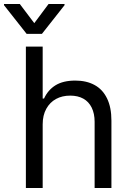

<svg xmlns="http://www.w3.org/2000/svg" viewBox="-62 -940 644 960"><path d="M151.4 0V-318.4C151.4 -348.3 157.4 -374.2 169.4 -396C181.5 -417.8 197.8 -434.2 218.3 -445.3C238.8 -456.4 262.4 -461.9 289.1 -461.9C314.5 -461.9 336.3 -456.9 354.5 -446.8C372.7 -436.7 386.7 -421.7 396.5 -401.9C406.2 -382 411.1 -358.4 411.1 -331.1V0H495.1V-336.9C495.1 -381.2 487.8 -418.3 473.1 -448.2C458.5 -478.2 437.7 -500.5 410.6 -515.1C383.6 -529.8 351.6 -537.1 314.5 -537.1C274.1 -537.1 241.2 -529.3 215.8 -513.7C190.4 -498 171.2 -475.9 158.2 -447.3H151.4V-707H67.4V0ZM109.4 -824.2 37.1 -919.9H-42V-914.1L71.3 -770.5H147.5L260.7 -914.1V-919.9H180.7Z"/></svg>

Font: Pretendard Variable
Style: Regular
Weight: 400
Designer: Base glyphs from Inter by Rasmus Andersson; Hangeul glyphs from Noto Sans CJK(Source Han Sans) by Jang Soo-young and Kan
Foundry: Kil Hyung-jin
Version: Version 1.309;Glyphs 3.2 (3225)